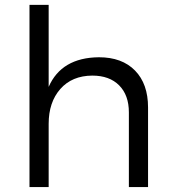

<svg xmlns="http://www.w3.org/2000/svg" viewBox="-20 -762 702 782"><path d="M382.8 -528.8Q477.1 -528.8 530 -474.6Q583 -420.4 583 -324.2V0H504.9V-304.2Q504.9 -374.5 465.3 -414.3Q425.8 -454.1 356 -454.1Q273.4 -453.6 225.8 -399.7Q178.2 -345.7 178.2 -257.8V0H100.1V-742.2H178.2V-408.2Q230.5 -527.3 382.8 -528.8Z"/></svg>

Font: Montserrat-Arabic Light
Style: Regular
Weight: 300
Designer: Mohamed Gaber
Foundry: Kief Type Foundry
Version: Version 5.008;PS 005.008;hotconv 1.0.88;makeotf.lib2.5.64775